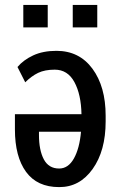

<svg xmlns="http://www.w3.org/2000/svg" viewBox="-20 -743 478 772"><path d="M207 -538.6Q298.8 -538.6 351.8 -466.6Q404.8 -394.5 404.8 -277.8V-254.9Q404.8 -136.7 352.5 -63.5Q300.3 9.8 217.8 9.3Q129.4 9.3 84.7 -52Q40 -113.3 40 -222.7V-283.7H307.6Q306.2 -363.3 279.1 -413.1Q252 -462.9 200.2 -462.9Q160.2 -462.9 133.3 -450Q106.4 -437 81.5 -412.1L50.3 -473.6Q74.2 -502 113.5 -520.3Q152.8 -538.6 207 -538.6ZM217.8 -65.4Q254.4 -65.4 277.1 -105.7Q299.8 -146 305.7 -213.4H136.7V-200.2Q136.7 -139.2 156.2 -102.3Q175.8 -65.4 217.8 -65.4ZM371.1 -632.8H272.5V-723.1H371.1ZM171.9 -632.8H73.7V-723.1H171.9Z"/></svg>

Font: Franco
Style: Regular
Weight: 400
Designer: Google
Version: Version 1.200311; 2013